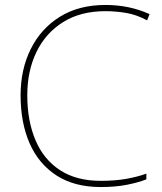

<svg xmlns="http://www.w3.org/2000/svg" viewBox="-20 -744 654 774"><path d="M405 -699Q305 -699 234.5 -655Q164 -611 127 -534.5Q90 -458 90 -360Q90 -257 123 -179Q156 -101 222 -58Q288 -15 386 -15Q444 -15 489 -23Q534 -31 570 -44V-21Q537 -8 491 1Q445 10 386 10Q280 10 208 -36.5Q136 -83 99.5 -166Q63 -249 63 -360Q63 -464 104 -546.5Q145 -629 221.5 -676.5Q298 -724 405 -724Q502 -724 583 -687L573 -662Q530 -685 488 -692Q446 -699 405 -699Z"/></svg>

Font: Noto Sans Sinhala UI Thin
Style: Regular
Weight: 100
Designer: Jelle Bosma - Monotype Design Team
Foundry: Monotype Imaging Inc.
Version: Version 2.006; ttfautohint (v1.8.4.7-5d5b)